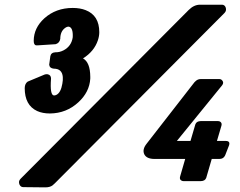

<svg xmlns="http://www.w3.org/2000/svg" viewBox="-20 -766 1016 812"><path d="M907.7 -93.8Q907.7 -93.8 875.5 -93.8L852.1 -13.7Q847.2 -0.5 829.6 0H756.3Q752.4 0 749 -1.5Q737.8 -6.3 741.7 -19.5L763.2 -93.8H632.3Q600.1 -94.2 590.3 -113.3Q580.6 -133.8 600.1 -158.2L802.2 -418Q803.7 -419.9 805.7 -421.4Q815.4 -431.6 828.6 -431.6H907.7Q914.6 -431.6 919.4 -426.3Q928.2 -416.5 919.4 -405.3L728 -169.9H785.6L806.2 -240.2Q811 -253.4 828.6 -253.9H901.9Q906.2 -253.9 910.2 -252Q919.9 -246.6 916.5 -234.4L897.5 -169.9H932.1Q933.1 -169.9 934.6 -169.9Q954.6 -169.9 948.7 -151.4L933.1 -111.3Q932.6 -109.9 931.6 -107.9Q924.8 -93.8 907.7 -93.8ZM171.4 26.4 77.6 25.4Q67.4 24.9 62.5 14.6Q56.6 0.5 66.9 -9.8L777.8 -723.6Q799.8 -745.6 824.7 -746.1H919.4Q929.7 -745.6 934.1 -735.4Q939.5 -721.2 929.2 -710.9L212.4 8.8Q207 14.2 202.1 18.1Q190.9 26.4 171.4 26.4ZM331.1 -519Q361.3 -502.4 361.8 -441.4Q361.8 -438 361.8 -433.6Q358.4 -376.5 311.5 -333.5Q260.7 -286.6 190.9 -286.1Q160.2 -286.1 137.2 -296.4Q84.5 -320.8 84.5 -393.6Q85 -412.6 97.2 -420.9L162.6 -448.2Q173.3 -453.6 182.6 -451.7Q195.8 -448.2 195.8 -433.6Q190.4 -362.8 208.5 -362.3Q213.4 -362.3 218.3 -364.7Q237.3 -374 243.7 -412.1Q246.6 -427.7 245.6 -440.4Q242.7 -475.6 207.5 -475.6Q189.9 -477.1 188 -492.2Q188 -492.2 192.9 -528.3Q195.8 -543.9 214.4 -544.9Q231.9 -544.4 249 -553.2Q282.2 -570.8 287.6 -608.4Q289.6 -649.4 271 -653.3Q263.7 -653.8 255.4 -647.9Q234.9 -633.3 234.9 -601.6Q231.9 -584 215.3 -579.1L139.2 -574.2Q135.7 -573.7 132.3 -574.2Q122.6 -576.2 122.6 -593.8Q123 -647.9 167.5 -688.5Q216.3 -732.4 287.6 -732.4Q318.8 -732.4 342.3 -723.1Q399.9 -700.7 399.9 -629.9Q399.9 -613.3 394 -595.7Q378.4 -548.8 331.1 -519Z"/></svg>

Font: Allan
Style: Bold
Weight: 500
Italic angle: -14.3°
Version: Version 1.002